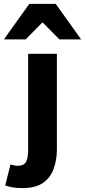

<svg xmlns="http://www.w3.org/2000/svg" viewBox="-79 -773 438 989"><path d="M36 196Q6 196 -15 192Q-36 188 -52 182L-25 74Q-15 77 -5.5 79Q4 81 14 81Q43 81 54.5 61.5Q66 42 66 1V-496H214V-4Q214 51 197.5 96.5Q181 142 142.5 169Q104 196 36 196ZM-59 -570 72 -753H208L339 -570H227L142 -656H138L53 -570Z"/></svg>

Font: Source Sans 3
Style: Bold
Weight: 700
Designer: Paul D. Hunt
Foundry: Adobe
Version: Version 3.052;hotconv 1.1.0;makeotfexe 2.6.0